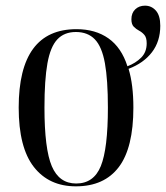

<svg xmlns="http://www.w3.org/2000/svg" viewBox="-20 -648 586 678"><path d="M248 10Q153 10 99.5 -58.5Q46 -127 46 -268Q46 -545 250 -545Q317 -545 363 -512.5Q409 -480 430 -414Q459 -425 478.5 -444.5Q498 -464 498 -495Q498 -515 490 -524.5Q482 -534 471.5 -539.5Q461 -545 452.5 -553.5Q444 -562 444 -580Q444 -602 457.5 -615Q471 -628 492 -628Q515 -628 530.5 -610.5Q546 -593 546 -557Q546 -502 516.5 -463.5Q487 -425 434 -405Q451 -349 451 -268Q451 -126 399.5 -58Q348 10 248 10ZM249 0Q311 0 336 -61.5Q361 -123 361 -268Q361 -366 350.5 -424.5Q340 -483 315 -509Q290 -535 248 -535Q207 -535 182.5 -509Q158 -483 147.5 -424.5Q137 -366 137 -268Q137 -122 163 -61Q189 0 249 0Z"/></svg>

Font: Noto Serif Display Condensed
Style: Regular
Weight: 400
Width: 3
Designer: Monotype Design Team
Foundry: Monotype Imaging Inc.
Version: Version 2.009